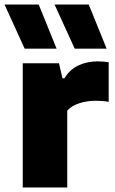

<svg xmlns="http://www.w3.org/2000/svg" viewBox="-42 -828 506 848"><path d="M58.5 0V-548.5H218.5L234 -482H242.5Q265.5 -520.5 303.8 -538.8Q342 -557 390 -557Q403 -557 415.5 -555.8Q428 -554.5 438 -553V-378Q424 -381 408 -382Q392 -383 378 -383Q355.5 -383 332 -378.2Q308.5 -373.5 288.2 -363.8Q268 -354 255 -339.5V0ZM288 -613 199 -808H350L429 -613ZM67 -613 -22 -808H129L208 -613Z"/></svg>

Font: Encode Sans SemiExpanded ExtraBold
Style: Regular
Weight: 800
Width: 6
Designer: Multiple Designers
Foundry: Impallari Type
Version: Version 3.002